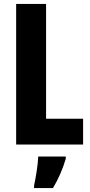

<svg xmlns="http://www.w3.org/2000/svg" viewBox="-20 -734 456 975"><path d="M62 0H402V-131H214V-714H62ZM314 72V61H174C173 101 161 173 153 208V221H249C276 176 299 124 314 72Z"/></svg>

Font: Noto Sans Georgian ExtraCondensed ExtraBold
Style: Regular
Weight: 800
Width: 2
Designer: Monotype Design Team, Akaki Razmadze
Foundry: Google LLC
Version: Version 2.005